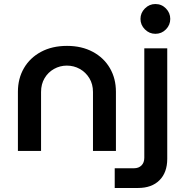

<svg xmlns="http://www.w3.org/2000/svg" viewBox="-20 -750 922 954"><path d="M69 0V-294Q69 -360 99 -411.5Q129 -463 184 -492.5Q239 -522 313 -522Q386 -522 441 -492.5Q496 -463 526 -411.5Q556 -360 556 -294V0H442V-293Q442 -332 424 -361.5Q406 -391 376.5 -407.5Q347 -424 312 -424Q278 -424 248.5 -407.5Q219 -391 201.5 -361.5Q184 -332 184 -293V0ZM550 184V86H646Q669 86 683 72Q697 58 697 34V-510H811V39Q811 107 772.5 145.5Q734 184 666 184ZM752 -582Q722 -582 700 -604Q678 -626 678 -656Q678 -686 700 -708Q722 -730 752 -730Q783 -730 804.5 -708Q826 -686 826 -656Q826 -626 804.5 -604Q783 -582 752 -582Z"/></svg>

Font: MuseoModerno Medium
Style: Regular
Weight: 500
Designer: Pablo Cosgaya, Héctor Gatti, Marcela Romero, and the Authors of The MuseoModerno Project.
Foundry: Omnibus-Type Team
Version: Version 1.001